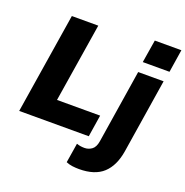

<svg xmlns="http://www.w3.org/2000/svg" viewBox="-164 -889 1219 1263"><g transform="rotate(20 445.5 -257.5)"><path d="M25 0ZM25 0 137 -705H322L234 -153H536L512 0ZM679 -580 705 -740H891L866 -580ZM525 225Q501 225 478 222Q455 219 434 210L456 73Q481 82 511 82Q539 82 562 65.5Q585 49 592 6L673 -508H851L769 12Q752 117 693.5 171Q635 225 525 225Z"/></g></svg>

Font: Winston ExtraBold
Style: Italic
Weight: 800
Italic angle: -9°
Designer: Original fonts by Vernon Adams / Changes by Cristiano Sobral
Foundry: Original fonts by Vernon Adams / Changes by Cristiano Sobral
Version: Version 2.503;July 17, 2020;FontCreator 13.0.0.2655 64-bit